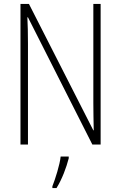

<svg xmlns="http://www.w3.org/2000/svg" viewBox="-20 -734 615 975"><path d="M491 0V-714H454V-211C454 -174 455 -120 456 -72H454L127 -714H84V0H122V-512C122 -566 121 -606 119 -646H122L449 0ZM329 70V61H288C284 102 260 177 246 212V221H267C295 176 317 117 329 70Z"/></svg>

Font: Noto Sans Condensed ExtraLight
Style: Regular
Weight: 200
Width: 3
Designer: Monotype Design Team
Foundry: Monotype Imaging Inc.
Version: Version 2.013